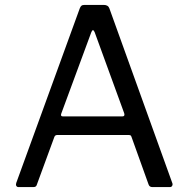

<svg xmlns="http://www.w3.org/2000/svg" viewBox="-20 -762 767 782"><path d="M55.3 0Q49.4 0 46.6 -4.7Q43.7 -9.4 46.1 -16.7L304.8 -727.7Q307.6 -735.3 311.8 -738.7Q316 -742 324.6 -742H402.8Q420.8 -742 425.7 -727.3L681.7 -16.6Q684.2 -11 681.4 -5.5Q678.7 0 672 0H600.7Q588.8 0 585.2 -10.5L515.8 -203.8Q514.5 -208 512.4 -210.1Q510.2 -212.1 504.4 -212.1H212.7Q204.3 -212.1 201.3 -204L129.8 -9.2Q128.6 -4.7 125.2 -2.3Q121.9 0 115.3 0H55.3ZM478.3 -287.9Q489.7 -287.9 485.9 -300.7L365.7 -630.4Q362.3 -639 358.6 -639Q355 -639 351.5 -629.7L229.6 -299.5Q225.3 -287.9 236 -287.9Z"/></svg>

Font: Libre Franklin Thin
Style: Regular
Weight: 100
Designer: Pablo Impallari, Rodrigo Fuenzalida, Nhung Nguyen
Foundry: Impallari Type
Version: Version 3.000